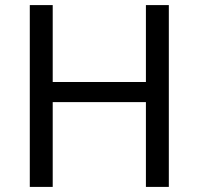

<svg xmlns="http://www.w3.org/2000/svg" viewBox="-20 -734 781 754"><path d="M643 0H553V-333H187V0H97V-714H187V-412H553V-714H643Z"/></svg>

Font: Noto Sans Mandaic
Style: Regular
Weight: 400
Designer: Monotype Design Team
Foundry: Monotype Imaging Inc.
Version: Version 2.002; ttfautohint (v1.8.4.7-5d5b)